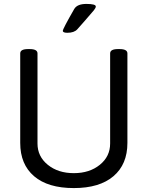

<svg xmlns="http://www.w3.org/2000/svg" viewBox="-20 -952 752 978"><path d="M629 -680V-224Q629 -115 558 -54.5Q487 6 356 6Q224 6 153.5 -54.5Q83 -115 83 -224V-680Q83 -702 123 -702H131Q171 -702 171 -680V-221Q171 -155 223.5 -112.5Q276 -70 356 -70Q436 -70 488.5 -112.5Q541 -155 541 -221V-680Q541 -702 581 -702H589Q629 -702 629 -680ZM468 -919Q468 -912 458.5 -900Q449 -888 412 -846Q389 -820 374 -803Q358 -785 323 -785Q300 -785 300 -795Q300 -805 358 -906Q373 -932 420 -932Q468 -932 468 -919Z"/></svg>

Font: mmAsap
Style: Regular
Weight: 400
Designer: Pablo Cosgaya
Foundry: Omnibus-Type
Version: Version 1.001